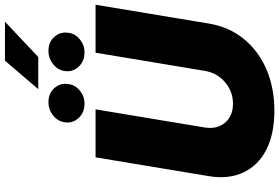

<svg xmlns="http://www.w3.org/2000/svg" viewBox="-200 -940 1149 790"><g transform="rotate(-90 375.0 -545.5)"><path d="M552.6 -727.3H750L672.6 -261.4Q659.4 -179.3 609.7 -117.9Q560 -56.5 483.5 -24Q407 8.5 313.9 8.5Q220.2 8.5 154.8 -24.1Q89.5 -56.8 60.4 -118.1Q31.2 -179.3 44.7 -261.4L122.2 -727.3H319.6L245 -278.4Q236.9 -227.6 264.4 -194.8Q291.9 -161.9 342.3 -161.9Q393.5 -161.9 431.6 -194.8Q469.8 -227.6 478 -278.4ZM402.7 -963.1 519.9 -1100.1H680.4L534.8 -963.1ZM554.7 -772.7Q517 -772.7 494.3 -797.6Q471.6 -822.4 477.6 -857.2Q482.6 -884.2 506.4 -902.7Q530.2 -921.2 560 -921.2Q596.6 -921.2 618.4 -896.3Q640.3 -871.4 634.2 -836.6Q630.3 -810 606.9 -791.4Q583.5 -772.7 554.7 -772.7ZM343.8 -772.7Q306.1 -772.7 283.4 -797.6Q260.7 -822.4 266.7 -857.2Q271.7 -884.2 295.3 -902.7Q318.9 -921.2 349.1 -921.2Q385.7 -921.2 407.5 -896.3Q429.3 -871.4 423.3 -836.6Q419.4 -810 396 -791.4Q372.5 -772.7 343.8 -772.7Z"/></g></svg>

Font: Karasuma Gothic
Style: Italic
Weight: 900
Italic angle: -9.39999°
Designer: Rasmus Andersson / Ryoko Nishizuka
Foundry: Genbu
Version: Version 1.00